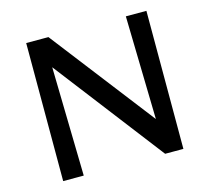

<svg xmlns="http://www.w3.org/2000/svg" viewBox="-96 -771 965 884"><g transform="rotate(-15 386.0 -329.0)"><path d="M100 0V-658H184L198 0ZM629 0H586L135 -587L136 -658H206L626 -114ZM673 -658V0H590L575 -658Z"/></g></svg>

Font: Ysabeau SC SemiBold
Style: Regular
Weight: 600
Designer: Christian Thalmann (Catharsis Fonts)
Version: Version 2.001;gftools[0.9.30]; featfreeze: smcp